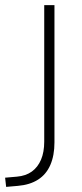

<svg xmlns="http://www.w3.org/2000/svg" viewBox="-26 -725 322 751"><path d="M-2 6 -6 -30 40 -34Q75 -37 98.5 -54Q122 -71 134.5 -100.5Q147 -130 147 -171V-705H187V-168Q187 -117 171 -80Q155 -43 123 -22.5Q91 -2 44 2Z"/></svg>

Font: Nunito Sans 12pt ExtraLight SemiCondensed
Style: Regular
Weight: 200
Width: 4
Version: Version 3.101;gftools[0.9.27]